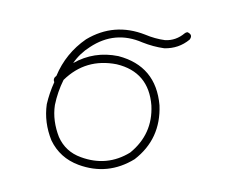

<svg xmlns="http://www.w3.org/2000/svg" viewBox="-81 -864 1163 967"><g transform="rotate(10 500.0 -380.5)"><path d="M802 -760Q833 -752 819 -725Q773 -671 701 -660Q673 -659 644.5 -661.5Q616 -664 587 -670Q441 -705 331 -601Q286 -560 262 -507Q355 -584 480 -581Q676 -565 727 -373Q763 -207 651 -84Q532 21 377 -7Q279 -25 222 -104Q170 -187 167 -280Q170 -337 185 -396Q177 -407 183 -420Q186 -423 190 -429Q217 -549 305 -636Q430 -744 594 -711Q620 -705 646 -702.5Q672 -700 698 -701Q752 -708 789 -752Q794 -758 802 -760ZM479 -539Q320 -542 229 -415Q210 -351 208 -283Q209 -242 221.5 -203Q234 -164 256 -128Q301 -61 382 -47Q520 -22 623 -113Q719 -224 687 -365Q645 -529 479 -539Z"/></g></svg>

Font: Yomogi
Style: Regular
Weight: 400
Designer: satsuyako
Foundry: satsuyako
Version: Version 3.100